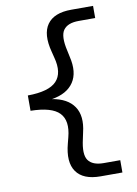

<svg xmlns="http://www.w3.org/2000/svg" viewBox="-106 -869 811 1136"><g transform="rotate(-10 300.0 -300.5)"><path d="M63 -254V-346Q190 -347 236 -395.5Q282 -444 256 -540L247 -576Q218 -685 259 -743Q300 -801 404 -801H535V-728H436Q369 -728 343.5 -692Q318 -656 339 -566L347 -528Q370 -432 331 -373.5Q292 -315 200 -300Q292 -285 331 -227.5Q370 -170 347 -74L339 -36Q318 54 343.5 90Q369 126 436 126H535V200H404Q300 200 259 141.5Q218 83 247 -26L256 -61Q281 -157 235.5 -204.5Q190 -252 63 -254Z"/></g></svg>

Font: Moralerspace Krypton JPDOC
Style: Regular
Weight: 400
Version: v0.0.6; ttfautohint (v1.8.4.7-5d5b-dirty) -l 6 -r 45 -G 200 